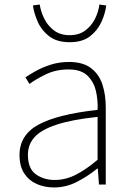

<svg xmlns="http://www.w3.org/2000/svg" viewBox="-20 -813 576 846"><path d="M218 13Q177 13 142.5 -2Q108 -17 87 -48.5Q66 -80 66 -130Q66 -218 149 -263.5Q232 -309 410 -329Q412 -372 402.5 -412.5Q393 -453 365 -480Q337 -507 282 -507Q226 -507 181 -485Q136 -463 110 -443L92 -472Q109 -484 137.5 -500Q166 -516 203.5 -528Q241 -540 284 -540Q346 -540 381.5 -512.5Q417 -485 431.5 -440Q446 -395 446 -341V0H416L411 -70H408Q368 -37 319.5 -12Q271 13 218 13ZM221 -20Q268 -20 313 -42.5Q358 -65 410 -109V-298Q296 -286 228.5 -263.5Q161 -241 132 -208.5Q103 -176 103 -131Q103 -70 138 -45Q173 -20 221 -20ZM287 -627Q231 -627 197 -653Q163 -679 146.5 -716.5Q130 -754 125 -789L155 -793Q160 -761 175.5 -730Q191 -699 218.5 -678.5Q246 -658 287 -658Q328 -658 355.5 -678.5Q383 -699 398.5 -730Q414 -761 418 -793L448 -789Q444 -754 427 -716.5Q410 -679 376.5 -653Q343 -627 287 -627Z"/></svg>

Font: Noto Sans SC Thin
Style: Regular
Weight: 100
Designer: Ryoko NISHIZUKA 西塚涼子 (kana, bopomofo & ideographs); Paul D. Hunt (Latin, Greek & Cyrillic); Sandoll Communications 산돌커뮤니
Foundry: Adobe
Version: Version 2.004-H2;hotconv 1.0.118;makeotfexe 2.5.65603